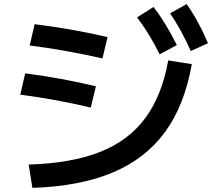

<svg xmlns="http://www.w3.org/2000/svg" viewBox="-20 -875 1040 937"><path d="M801 -580 916 -562Q881 -362 786 -231.5Q691 -101 531 -33.5Q371 34 138 42L120 -72Q327 -78 467 -133Q607 -188 688.5 -298Q770 -408 801 -580ZM103 -517Q275 -495 448 -454L423 -350Q251 -391 79 -413ZM149 -757Q334 -734 505 -694L480 -590Q293 -632 125 -653ZM729 -841Q788 -766 843 -655L759 -610Q707 -715 649 -790ZM891 -855Q948 -775 995 -664L911 -626Q863 -733 810 -810Z"/></svg>

Font: Enso SemiBold
Style: Regular
Weight: 600
Designer: Coji Morishita
Foundry: UNDERFOREST DESIGN
Version: Version 1.000